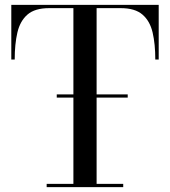

<svg xmlns="http://www.w3.org/2000/svg" viewBox="-20 -770 699 790"><path d="M213.5 -381.5H505.5V-368.5H213.5ZM172 -13.5H282V-736.5H182Q123.5 -736.5 93 -710Q62.5 -683.5 51.5 -636Q40.5 -588.5 40.5 -525H26.5V-750H633V-525H619Q619 -588.5 608 -636Q597 -683.5 566.2 -710Q535.5 -736.5 477 -736.5H377.5V-13.5H487V0H172Z"/></svg>

Font: Bodoni* 16
Style: Regular
Weight: 400
Version: Version 2.2